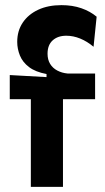

<svg xmlns="http://www.w3.org/2000/svg" viewBox="-20 -727 408 747"><path d="M100 0V-341H18V-435L161 -427V-439Q118 -447 93 -466Q68 -485 57.5 -511Q47 -537 47 -564Q47 -607 68.5 -639Q90 -671 128.5 -689Q167 -707 219 -707Q262 -707 296.5 -695Q331 -683 356 -662L344 -545Q319 -566 292 -577Q265 -588 238 -588Q205 -588 185 -570Q165 -552 165 -518Q165 -495 175 -478.5Q185 -462 203 -452.5Q221 -443 243 -441H350V-341H225V0Z"/></svg>

Font: Bricolage Grotesque 60pt SemiBold
Style: Regular
Weight: 600
Version: Version 1.001;gftools[0.9.33.dev8+g029e19f]